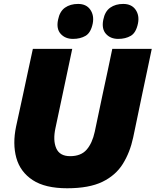

<svg xmlns="http://www.w3.org/2000/svg" viewBox="-20 -968 812 1002"><path d="M330.5 14.5Q215.5 14.5 150.5 -28.2Q85.5 -71 65.2 -144.2Q45 -217.5 64 -308Q69.5 -334 79.5 -379.2Q89.5 -424.5 100 -473.5Q115 -544 126.8 -599Q138.5 -654 151.5 -713H357Q344.5 -654.5 333 -599.5Q321.5 -544.5 306.5 -474.5L269.5 -300Q255.5 -235.5 273.5 -194.2Q291.5 -153 346 -153Q402.5 -153 432 -186.8Q461.5 -220.5 474.5 -280.5L515 -473Q530 -542.5 542 -598.5Q554 -654.5 566 -713H772Q760 -655 748.2 -599.5Q736.5 -544 721.5 -473.5Q712.5 -431 703.5 -387Q694.5 -343 686.8 -306.8Q679 -270.5 675 -250.5Q658.5 -173 621.2 -113Q584 -53 514.5 -19.2Q445 14.5 330.5 14.5ZM597 -765Q556.5 -765 533 -791.2Q509.5 -817.5 519 -865Q527.5 -908.5 555.2 -928Q583 -947.5 623 -947.5Q666.5 -947.5 687.5 -917.5Q708.5 -887.5 700 -845.5Q690 -797 662.5 -781Q635 -765 597 -765ZM361 -765Q320.5 -765 296.8 -791.2Q273 -817.5 283 -865Q291.5 -908.5 319.2 -928Q347 -947.5 387.5 -947.5Q430.5 -947.5 451.2 -917.5Q472 -887.5 464 -845.5Q454 -797 426.5 -781Q399 -765 361 -765Z"/></svg>

Font: Commissioner ExtraBold
Style: Italic
Weight: 800
Italic angle: -12°
Designer: Kostas Bartsokas
Foundry: Kostas Bartsokas
Version: Version 1.000; ttfautohint (v1.8.3)